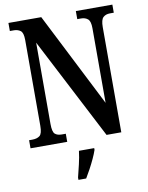

<svg xmlns="http://www.w3.org/2000/svg" viewBox="-100 -785 830 1077"><g transform="rotate(-10 315.5 -246.5)"><path d="M24 0V-46H42Q69 -46 84.5 -58Q100 -70 100 -115V-603Q100 -645 84.5 -656.5Q69 -668 47 -668H24V-714H211L483 -178V-603Q483 -643 468 -655.5Q453 -668 430 -668H408V-714H616V-668H594Q570 -668 555.5 -654.5Q541 -641 541 -599V0H457L158 -578V-115Q158 -70 171.5 -58Q185 -46 210 -46H233V0ZM258 208Q266 176 275.5 136Q285 96 289 61H376V71Q369 92 356.5 119Q344 146 329.5 173Q315 200 302 221H258Z"/></g></svg>

Font: Noto Serif Myanmar ExtraCondensed SemiBold
Style: Regular
Weight: 600
Width: 2
Designer: Ben Mitchell and the Monotype Design Team
Foundry: Monotype Imaging Inc.
Version: Version 2.106; ttfautohint (v1.8.4.7-5d5b)